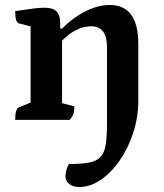

<svg xmlns="http://www.w3.org/2000/svg" viewBox="-20 -482 659 772"><path d="M41 0Q41 -45.5 57 -50.9L114 -73.9L103 -56.9V-388.3L114.5 -372.8L56.4 -387.9Q41 -391.8 41 -437.3Q88.5 -444.6 114.9 -447.8Q141.4 -451 158.9 -451Q192.6 -451 207.4 -436.2Q222.2 -421.4 222.2 -388.3V-364.4L217.1 -367H229.5Q273.1 -411.2 323.9 -436.6Q374.7 -462 421 -462Q536.1 -462 536.1 -305.5V-120H410.2V-291.3Q410.2 -376.2 347.3 -376.2Q320.9 -376.2 296.6 -365.8Q272.3 -355.4 253.3 -340.2Q234.4 -325 223.7 -311L229.5 -328.2V-55.7L217.5 -70.1L279.2 -54.6Q279.2 -36.4 275.2 -24.6Q271.3 -12.9 260.3 0ZM298.2 270Q273.5 270 258.3 257.6Q243.1 245.1 243.1 227.2Q243.1 214.2 247.2 200.5Q251.3 186.8 257.1 177.6Q308.2 177.6 338.5 171.6Q368.9 165.6 384.4 148.9Q400 132.1 405.1 99.6Q410.2 67 410.2 13V-120H536.1V-77.2Q536.1 -11 515.9 51.1Q495.7 113.2 461.7 162.6Q427.7 212 385.3 241Q342.9 270 298.2 270Z"/></svg>

Font: Petrona
Style: Regular
Weight: 400
Designer: Ringo R. Seeber
Foundry: Ringo R. Seeber
Version: Version 2.001; ttfautohint (v1.8.3)